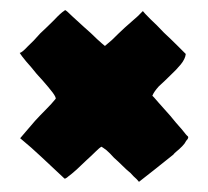

<svg xmlns="http://www.w3.org/2000/svg" viewBox="-20 -717 407 376"><path d="M326.2 -420.9Q331.1 -424.8 336.9 -430.7Q341.8 -435.5 344.7 -441.4Q348.6 -445.3 348.6 -448.2Q348.6 -449.2 347.7 -450.2Q345.7 -451.2 335.9 -463.9Q325.2 -475.6 313.5 -490.2Q300.8 -504.9 290 -516.6Q279.3 -529.3 278.3 -529.3Q281.2 -537.1 291 -547.9Q301.8 -557.6 313.5 -569.3Q325.2 -580.1 334 -590.8Q342.8 -601.6 343.8 -611.3Q340.8 -614.3 328.1 -627Q316.4 -638.7 300.8 -653.3Q287.1 -668 274.4 -679.7Q261.7 -692.4 259.8 -695.3Q260.7 -696.3 250 -685.5Q239.3 -675.8 224.6 -663.1Q210.9 -650.4 199.2 -638.7Q186.5 -627.9 185.5 -627Q181.6 -629.9 169.9 -640.6Q158.2 -652.3 144.5 -664.1Q131.8 -675.8 121.1 -685.5Q110.4 -696.3 107.4 -697.3Q106.4 -696.3 106.4 -696.3Q98.6 -691.4 85.9 -677.7Q73.2 -665 58.6 -651.4Q45.9 -636.7 34.2 -626Q23.4 -614.3 18.6 -613.3Q21.5 -608.4 31.2 -596.7Q41 -585.9 51.8 -572.3Q64.5 -558.6 74.2 -546.9Q85 -534.2 87.9 -528.3Q89.8 -524.4 88.9 -523.4Q81.1 -513.7 70.3 -502.9Q58.6 -491.2 48.8 -480.5Q39.1 -468.8 31.2 -460Q23.4 -451.2 19.5 -446.3Q42 -427.7 60.5 -410.2Q80.1 -391.6 106.4 -367.2Q108.4 -367.2 109.4 -368.2Q111.3 -369.1 113.3 -371.1Q120.1 -376 129.9 -384.8Q139.6 -393.6 149.4 -403.3Q159.2 -412.1 167 -419.9Q174.8 -427.7 178.7 -429.7Q180.7 -428.7 188.5 -422.9Q195.3 -417 203.1 -408.2Q211.9 -400.4 219.7 -392.6Q227.5 -384.8 232.4 -380.9Q234.4 -379.9 241.2 -372.1Q249 -365.2 251 -362.3Q251 -361.3 252 -361.3Q252 -361.3 252.9 -361.3Q252.9 -361.3 253.9 -362.3Q275.4 -378.9 319.3 -414.1Q321.3 -417 326.2 -420.9Z"/></svg>

Font: Londrina Solid
Style: NNS
Weight: 400
Designer: Marcelo Magalhaes
Version: Version 1.002